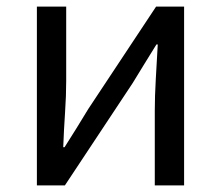

<svg xmlns="http://www.w3.org/2000/svg" viewBox="-20 -563 671 583"><path d="M92 -543H181V-316Q181 -273 177.5 -221Q174 -169 172 -116H176Q192 -141 212.5 -174Q233 -207 248 -232L454 -543H539V0H450V-227Q450 -270 453 -322Q456 -374 459 -428H455Q439 -402 418.5 -369Q398 -336 383 -311L177 0H92Z"/></svg>

Font: SpoqaHanSansJP-Regular
Style: Regular
Weight: 400
Designer: [Source Han Sans]
Ryoko NISHIZUKA  (kana & ideographs); Paul D. Hunt (Latin, Greek & Cyrillic); Wenlong ZHANG  (bopomofo
Foundry: Spoqa (http://bi.spoqa.com)
Version: Version 1.002.20150607